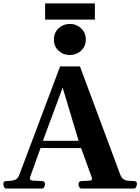

<svg xmlns="http://www.w3.org/2000/svg" viewBox="-25 -1086 809 1106"><path d="M11.2 0Q3.4 0 -1 -7.6Q-5.4 -15.1 -5.4 -24.9Q-5.4 -36.1 -1.7 -39.1Q2 -42 12.2 -43Q24.4 -44.4 38.8 -44.9Q53.2 -45.4 66.2 -52.5Q79.1 -59.6 86.9 -80.6L321.3 -703.6H435.5L667.5 -80.6Q675.8 -58.6 689.7 -51.5Q703.6 -44.4 719 -44.4Q734.4 -44.4 746.1 -43Q756.3 -42 760 -39.1Q763.7 -36.1 763.7 -24.9Q763.7 -19.5 759.5 -9.8Q755.4 0 747.1 0H443.4Q435.1 0 430.9 -9.8Q426.8 -19.5 426.8 -24.9Q426.8 -41 442.9 -43Q471.7 -44.4 488.3 -45.2Q504.9 -45.9 504.9 -56.6Q504.9 -60.1 503.4 -64.5L436 -250L460.4 -232.9L191.9 -233.4L216.3 -254.9L147.9 -64.5Q146.5 -61 146.5 -58.1Q146.5 -46.4 167.5 -45.4Q188.5 -44.4 218.3 -43Q234.4 -41 234.4 -24.9Q234.4 -19.5 230.2 -9.8Q226.1 0 217.8 0ZM220.7 -271 212.4 -274.9H444.3L429.2 -270.5L335.9 -581.1ZM377.4 -769Q339.4 -769 312.5 -793.9Q285.6 -818.8 285.6 -858.4Q285.6 -897.9 312.5 -923.1Q339.4 -948.2 377.4 -948.2Q415 -948.2 442.1 -923.1Q469.2 -897.9 469.2 -858.4Q469.2 -818.8 442.1 -793.9Q415 -769 377.4 -769ZM234.9 -973.1V-1066.4H521.5V-973.1Z"/></svg>

Font: Gelasio
Style: Bold
Weight: 700
Designer: Eben Sorkin
Foundry: Eben Sorkin
Version: Version 1.008